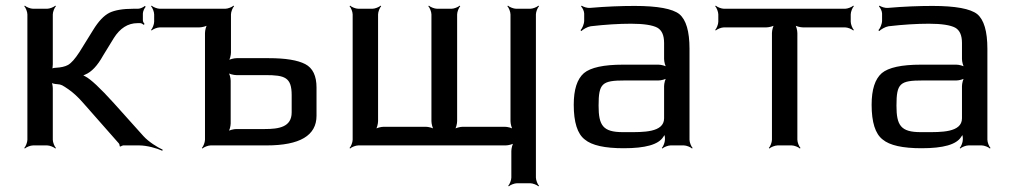

<svg xmlns="http://www.w3.org/2000/svg" viewBox="-20 -515 3595 680"><path d="M97 0H147C156 0 171 6 176 11L178 9C173 4 167 -11 167 -20V-201C167 -209 165 -223 161 -227L158 -224C162 -220 175 -217 182 -217C198 -216 201 -213 222 -199C238 -188 256 -172 275 -150L401 -7C403 -5 404 1 404 3L407 4C408 3 414 0 416 0H473C500 0 536 10 555 19L556 15C538 7 506 -13 488 -33L383 -150C335 -203 301 -235 281 -245C277 -247 271 -250 268 -250V-246C272 -246 278 -249 282 -251C304 -260 325 -282 345 -318L383 -380C405 -415 433 -433 467 -433H477C481 -433 487 -429 489 -427L492 -430C490 -432 486 -438 486 -443V-467C486 -475 492 -487 496 -491L493 -494C489 -490 477 -484 469 -484H452C415 -484 387 -479 368 -470C348 -460 329 -440 310 -409L261 -330C246 -307 233 -292 221 -285C210 -279 196 -276 178 -275C172 -275 163 -273 160 -270L163 -267C166 -270 167 -281 167 -287V-464C167 -473 173 -488 178 -493L176 -495C171 -490 156 -484 147 -484H97C88 -484 73 -490 68 -495L66 -493C71 -488 77 -473 77 -464V-20C77 -11 71 4 66 9L68 11C73 6 88 0 97 0Z M924 0C1042 0 1101 -35 1101 -105V-205C1101 -246 1088 -274 1061 -288C1034 -302 991 -309 932 -309H818C809 -309 792 -305 787 -300L789 -298C794 -303 798 -320 798 -329V-464C798 -473 804 -488 809 -493L807 -495C802 -490 787 -484 778 -484H546C537 -484 522 -490 517 -495L515 -493C520 -488 526 -473 526 -464V-438C526 -429 520 -414 515 -409L517 -407C522 -412 537 -418 546 -418H686C695 -418 712 -422 717 -427L715 -429C710 -424 706 -407 706 -398V-20C706 -11 700 4 695 9L697 11C702 6 717 0 726 0H924ZM918 -58H817C808 -58 791 -54 786 -49L788 -47C793 -52 797 -69 797 -78V-229C797 -238 793 -255 788 -260L786 -258C791 -253 808 -249 817 -249H920C989 -249 1013 -241 1013 -178V-117C1013 -65 968 -58 918 -58Z M1791 20V114C1791 123 1785 138 1780 143L1782 145C1787 140 1802 134 1811 134H1858C1867 134 1882 140 1887 145L1889 143C1884 138 1878 123 1878 114V-464C1878 -473 1884 -488 1889 -493L1887 -495C1882 -490 1867 -484 1858 -484H1808C1799 -484 1784 -490 1779 -495L1777 -493C1782 -488 1788 -473 1788 -464V-86C1788 -77 1792 -60 1797 -55L1799 -57C1794 -62 1777 -66 1768 -66H1619C1610 -66 1593 -62 1588 -57L1590 -55C1595 -60 1599 -77 1599 -86V-464C1599 -473 1605 -488 1610 -493L1608 -495C1603 -490 1588 -484 1579 -484H1528C1519 -484 1504 -490 1499 -495L1497 -493C1502 -488 1508 -473 1508 -464V-86C1508 -77 1512 -60 1517 -55L1519 -57C1514 -62 1497 -66 1488 -66H1339C1330 -66 1313 -62 1308 -57L1310 -55C1315 -60 1319 -77 1319 -86V-464C1319 -473 1325 -488 1330 -493L1328 -495C1323 -490 1308 -484 1299 -484H1249C1240 -484 1225 -490 1220 -495L1218 -493C1223 -488 1229 -473 1229 -464V-20C1229 -11 1223 4 1218 9L1220 11C1225 6 1240 0 1249 0H1771C1780 0 1797 -4 1802 -9L1800 -11C1795 -6 1791 11 1791 20Z M2422 -20V-342C2422 -404 2410 -445 2386 -465C2362 -484 2309 -494 2228 -494C2180 -494 2127 -492 2069 -487C2060 -486 2045 -491 2040 -495L2038 -492C2043 -488 2049 -475 2049 -467V-442C2049 -430 2042 -414 2036 -408L2039 -405C2045 -411 2060 -420 2072 -422C2124 -428 2172 -431 2215 -431C2260 -431 2291 -426 2308 -417C2324 -408 2332 -390 2332 -363V-306C2332 -297 2336 -280 2341 -275L2343 -277C2338 -282 2321 -286 2312 -286H2187C2118 -286 2072 -276 2048 -256C2024 -235 2012 -198 2012 -144C2012 -82 2025 -41 2051 -21C2076 0 2122 10 2189 10C2266 10 2312 -3 2329 -30C2331 -34 2336 -38 2337 -41L2333 -42C2333 -39 2335 -31 2335 -27V-20C2335 -11 2329 4 2324 9L2326 11C2331 6 2346 0 2355 0H2402C2411 0 2426 6 2431 11L2433 9C2428 4 2422 -11 2422 -20ZM2100 -141C2100 -220 2112 -230 2193 -230H2312C2321 -230 2338 -234 2343 -239L2341 -241C2336 -236 2332 -219 2332 -210V-96C2332 -45 2256 -47 2204 -47H2186C2115 -47 2100 -71 2100 -141Z M2993 -438V-464C2993 -473 2999 -488 3004 -493L3002 -495C2997 -490 2982 -484 2973 -484H2544C2535 -484 2520 -490 2515 -495L2513 -493C2518 -488 2524 -473 2524 -464V-438C2524 -429 2518 -414 2513 -409L2515 -407C2520 -412 2535 -418 2544 -418H2694C2703 -418 2720 -422 2725 -427L2723 -429C2718 -424 2714 -407 2714 -398V-20C2714 -11 2708 4 2703 9L2705 11C2710 6 2725 0 2734 0H2784C2793 0 2808 6 2813 11L2815 9C2810 4 2804 -11 2804 -20V-398C2804 -407 2800 -424 2795 -429L2793 -427C2798 -422 2815 -418 2824 -418H2973C2982 -418 2997 -412 3002 -407L3004 -409C2999 -414 2993 -429 2993 -438Z M3477 -20V-342C3477 -404 3465 -445 3441 -465C3417 -484 3364 -494 3283 -494C3235 -494 3182 -492 3124 -487C3115 -486 3100 -491 3095 -495L3093 -492C3098 -488 3104 -475 3104 -467V-442C3104 -430 3097 -414 3091 -408L3094 -405C3100 -411 3115 -420 3127 -422C3179 -428 3227 -431 3270 -431C3315 -431 3346 -426 3363 -417C3379 -408 3387 -390 3387 -363V-306C3387 -297 3391 -280 3396 -275L3398 -277C3393 -282 3376 -286 3367 -286H3242C3173 -286 3127 -276 3103 -256C3079 -235 3067 -198 3067 -144C3067 -82 3080 -41 3106 -21C3131 0 3177 10 3244 10C3321 10 3367 -3 3384 -30C3386 -34 3391 -38 3392 -41L3388 -42C3388 -39 3390 -31 3390 -27V-20C3390 -11 3384 4 3379 9L3381 11C3386 6 3401 0 3410 0H3457C3466 0 3481 6 3486 11L3488 9C3483 4 3477 -11 3477 -20ZM3155 -141C3155 -220 3167 -230 3248 -230H3367C3376 -230 3393 -234 3398 -239L3396 -241C3391 -236 3387 -219 3387 -210V-96C3387 -45 3311 -47 3259 -47H3241C3170 -47 3155 -71 3155 -141Z"/></svg>

Font: Gamestation Storm
Style: Regular
Weight: 400
Designer: Jonas Hecksher
Foundry: Jonas Hecksher, Playtypeª, e-types AS
Version: Version 1.003